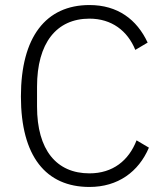

<svg xmlns="http://www.w3.org/2000/svg" viewBox="-20 -730 657 762"><path d="M335 12C162 12 63 -110 63 -347C63 -583 162 -710 335 -710C447 -710 523 -653 566 -561L517 -532C486 -608 423 -656 335 -656C204 -656 127 -559 127 -386V-307C127 -135 204 -42 335 -42C428 -42 491 -93 522 -173L571 -144C530 -48 448 12 335 12Z"/></svg>

Font: Plexus Sans Light
Style: Regular
Weight: 300
Version: Version 2.001;PS 002.001;hotconv 1.0.70;makeotf.lib2.5.58329